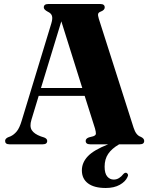

<svg xmlns="http://www.w3.org/2000/svg" viewBox="-20 -720 746 958"><path d="M215.5 -17Q215.5 0 193.5 0H27Q5.5 0 5.5 -17Q5.5 -27.5 19 -34.5L33 -40Q50 -48 63.8 -64.8Q77.5 -81.5 88.5 -118.5L236 -603Q243.5 -628 239.2 -641Q235 -654 218.5 -661.5Q198.5 -672 198.5 -683Q198.5 -700 221 -700H480.5Q502.5 -700 502.5 -683Q502.5 -670 483.5 -662.5Q472 -658.5 469.8 -651.2Q467.5 -644 473 -626.5L646.5 -83Q658.5 -45 682 -37.5Q699.5 -29.5 699.5 -17Q699.5 0 677.5 0H574.5Q537.5 21.5 519.8 47.8Q502 74 502 111.5Q502 145 515 160.5Q528 176 547.5 176Q562 176 574.2 168.2Q586.5 160.5 595 149Q603 140 611 142.5Q615.5 144.5 618 149.8Q620.5 155 616 163.5Q606 186 577.8 202Q549.5 218 507.5 218Q450 218 419.2 195Q388.5 172 388.5 130Q388.5 91.5 418 60Q447.5 28.5 520 0H430Q407.5 0 407.5 -17Q407.5 -28.5 423.5 -34.5L445 -40Q458 -44.5 458.5 -52.8Q459 -61 454 -79L402.5 -241.5H173L137 -123Q126.5 -89 138.8 -70.2Q151 -51.5 183.5 -39.5L200.5 -34Q215.5 -28 215.5 -17ZM184.5 -281H390.5L286 -613.5Z"/></svg>

Font: Fraunces 72pt S000
Style: Bold
Weight: 700
Version: Version 1.000; ttfautohint (v1.8.3)